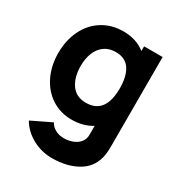

<svg xmlns="http://www.w3.org/2000/svg" viewBox="-188 -684 1000 1068"><g transform="rotate(30 312.0 -150.0)"><path d="M435 -540H554V37Q554 79.5 546 110Q527 181.5 460.8 218.2Q394.5 255 301 255Q233 255 175 223Q117 191 86 138L212 77Q224.5 100.5 248.8 113.2Q273 126 302 126Q333.5 126 360.2 115.5Q387 105 403 84.5Q419 64 418 35V-19.5Q363 15 289 15Q216 15 159.2 -22.2Q102.5 -59.5 71.2 -124.5Q40 -189.5 40 -270Q40 -352 71.8 -417Q103.5 -482 161.8 -518.5Q220 -555 296 -555Q377.5 -555 435 -510ZM435 -270Q435 -347 406.2 -390.5Q377.5 -434 316 -434Q272 -434 242.5 -412.2Q213 -390.5 198.5 -353.5Q184 -316.5 184 -270Q184 -197.5 216 -151.8Q248 -106 311 -106Q435 -106 435 -270Z"/></g></svg>

Font: Hauora ExtraBold
Style: Regular
Weight: 800
Designer: Wayne Shih
Foundry: WCYS
Version: Version 1.001